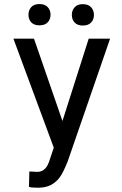

<svg xmlns="http://www.w3.org/2000/svg" viewBox="-20 -898 588 929"><path d="M282.2 -312.5 409.2 -710.9H512.7L308.1 -118.7Q285.6 -61.5 267.8 -38.3Q250 -15.1 225.1 -2.4Q200.2 10.3 162.6 10.3Q128.9 10.3 120.1 5.9L122.1 -68.4L160.6 -66.4Q199.7 -66.4 216.8 -113.8L240.2 -183.6L44.9 -710.9H144.5ZM117.7 -826.7Q117.7 -848.6 131.1 -863.5Q144.5 -878.4 170.9 -878.4Q197.3 -878.4 210.9 -863.5Q224.6 -848.6 224.6 -826.7Q224.6 -804.7 210.9 -790Q197.3 -775.4 170.9 -775.4Q144.5 -775.4 131.1 -790Q117.7 -804.7 117.7 -826.7ZM327.6 -825.7Q327.6 -847.7 341.1 -862.8Q354.5 -877.9 380.9 -877.9Q407.2 -877.9 420.9 -862.8Q434.6 -847.7 434.6 -825.7Q434.6 -803.7 420.9 -789.1Q407.2 -774.4 380.9 -774.4Q354.5 -774.4 341.1 -789.1Q327.6 -803.7 327.6 -825.7Z"/></svg>

Font: Roboto Condensed
Style: Regular
Weight: 400
Designer: Google
Version: Version 2.001047; 2015